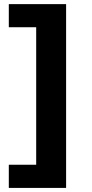

<svg xmlns="http://www.w3.org/2000/svg" viewBox="-20 -761 449 939"><path d="M303.3 -740.8H23.1V-627.8H157V44.7H23.1V158H303.3Z"/></svg>

Font: Magic Ui Pro
Style: Bold
Weight: 700
Designer: Stefan Endress, Andreas Faust
Version: Version 1.000;FEAKit 1.0